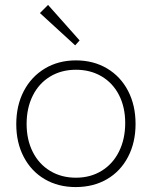

<svg xmlns="http://www.w3.org/2000/svg" viewBox="-20 -750 616 779"><path d="M46 -246Q46 -322 76.5 -380.5Q107 -439 162 -472Q217 -505 288 -505Q359 -505 414 -472.5Q469 -440 499.5 -381.5Q530 -323 530 -247Q530 -172 499.5 -113.5Q469 -55 414 -23Q359 9 287 9Q216 9 161.5 -23Q107 -55 76.5 -113Q46 -171 46 -246ZM488 -251Q488 -315 463 -364Q438 -413 392.5 -440Q347 -467 288 -467Q229 -467 183.5 -439.5Q138 -412 113 -362Q88 -312 88 -247Q88 -183 113 -133.5Q138 -84 183.5 -56.5Q229 -29 288 -29Q347 -29 392.5 -57Q438 -85 463 -135.5Q488 -186 488 -251ZM142 -697 175 -730 303 -586 285 -566Z"/></svg>

Font: Bellota Light
Style: Regular
Weight: 300
Designer: Kemie Guaida
Foundry: Kemie Guaida
Version: Version 4.001